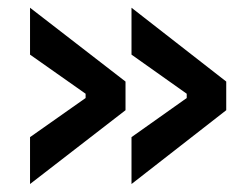

<svg xmlns="http://www.w3.org/2000/svg" viewBox="-20 -500 626 484"><path d="M311.5 -36.1V-154.3L450.7 -252.9V-263.7L311.5 -362.3V-480.5L550.3 -294.4V-222.2ZM55.7 -36.1V-154.3L195.8 -252.9V-263.7L55.7 -362.3V-480.5L296.4 -294.4V-222.2Z"/></svg>

Font: Caskaydia Cove Medium
Style: Regular
Weight: 500
Monospace: yes
Designer: Aaron Bell
Foundry: Saja Typeworks
Version: Version 4.300; ttfautohint (v1.8.3)